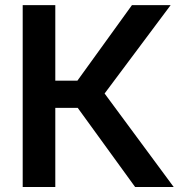

<svg xmlns="http://www.w3.org/2000/svg" viewBox="-20 -748 738 768"><path d="M70.8 0V-727.5H201.2V-425.3H289.6L507.8 -727.5H662.6L398.4 -374L674.8 0H520.5L291 -316.4H201.2V0Z"/></svg>

Font: Inter 17pt SemiBold
Style: Regular
Weight: 600
Version: Version 4.001;git-66647c0bb